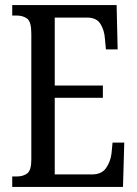

<svg xmlns="http://www.w3.org/2000/svg" viewBox="-20 -734 539 754"><path d="M28 0V-41H45Q72 -41 87.5 -53.5Q103 -66 103 -107V-602Q103 -649 86.5 -661Q70 -673 45 -673H28V-714H438L442 -540H396L392 -582Q390 -615 374.5 -640Q359 -665 322 -665H195V-398H384V-350H195V-49H341Q379 -49 396.5 -74Q414 -99 418 -132L422 -174H468L463 0Z"/></svg>

Font: Noto Serif ExtraCondensed
Style: Regular
Weight: 400
Width: 2
Designer: Monotype Design Team
Foundry: Monotype Imaging Inc.
Version: Version 2.015